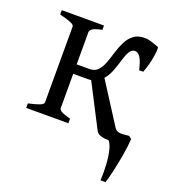

<svg xmlns="http://www.w3.org/2000/svg" viewBox="-121 -558 757 838"><g transform="rotate(20 257.0 -139.0)"><path d="M252 -211Q248 -211 244 -210.5Q240 -210 236 -210H169V-51Q169 -44 178 -37.5Q187 -31 223 -21V0H27V-21Q60 -28 78 -35Q96 -42 96 -51V-403Q96 -411 79.5 -418Q63 -425 27 -434V-454H223V-434Q190 -427 179.5 -419.5Q169 -412 169 -403V-254H229Q253 -254 267 -269Q281 -284 290 -308Q299 -332 307 -359Q315 -386 327 -410Q339 -434 358.5 -449Q378 -464 409 -464Q425 -464 442 -458.5Q459 -453 475 -447Q479 -446 477.5 -426.5Q476 -407 470 -379Q464 -351 453 -323H434Q425 -363 414 -379.5Q403 -396 389 -396Q373 -396 363.5 -379Q354 -362 347 -337.5Q340 -313 330 -286.5Q320 -260 303 -240L424 -51Q432 -39 446.5 -37Q461 -35 491 -39L504 -29Q502 5 494.5 48Q487 91 478.5 128.5Q470 166 463 186H440Q442 146 439.5 109.5Q437 73 430 46Q423 19 412 9Q392 10 375.5 4.5Q359 -1 352 -17Z"/></g></svg>

Font: ChillKai
Style: Regular
Weight: 400
Designer: ChillType
Foundry: 寒蝉字型
Version: Version 2.000